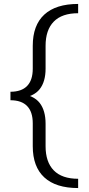

<svg xmlns="http://www.w3.org/2000/svg" viewBox="-20 -731 449 973"><path d="M376 222Q263 222 204.5 168Q146 114 146 10V-106Q146 -164 117.5 -193.5Q89 -223 33 -223V-266Q89 -266 117.5 -295.5Q146 -325 146 -383V-499Q146 -603 204.5 -657Q263 -711 376 -711V-664Q294 -664 252.5 -621.5Q211 -579 211 -499V-383Q211 -317 181 -279Q151 -241 79 -231V-258Q151 -248 181 -209.5Q211 -171 211 -104V10Q211 90 252.5 132.5Q294 175 376 175Z"/></svg>

Font: Ysabeau Office
Style: Regular
Weight: 400
Designer: Christian Thalmann (Catharsis Fonts)
Version: Version 2.001;gftools[0.9.30]; featfreeze: tnum,lnum,ss02